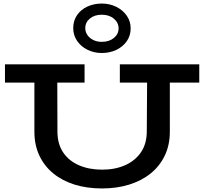

<svg xmlns="http://www.w3.org/2000/svg" viewBox="-20 -1049 1151 1083"><path d="M556 14Q471 14 401.5 -7.5Q332 -29 281 -70.5Q230 -112 202 -171.5Q174 -231 174 -307V-631H303L304 -307Q304 -237 336.5 -189Q369 -141 426 -116.5Q483 -92 556 -92Q629 -92 685.5 -117Q742 -142 775 -190Q808 -238 808 -309L810 -631H938V-307Q938 -231 909.5 -171.5Q881 -112 829.5 -70.5Q778 -29 708 -7.5Q638 14 556 14ZM8 -583V-686H457V-583ZM656 -583V-686H1104V-583ZM554 -750Q510 -750 473 -768.5Q436 -787 414.5 -819Q393 -851 393 -890Q393 -932 414.5 -963.5Q436 -995 473 -1012Q510 -1029 554 -1029Q599 -1029 636 -1010.5Q673 -992 695 -960.5Q717 -929 717 -889Q717 -848 695 -816.5Q673 -785 636 -767.5Q599 -750 554 -750ZM554 -813Q596 -813 622.5 -835Q649 -857 649 -889Q649 -921 622.5 -943.5Q596 -966 554 -966Q513 -966 487 -944.5Q461 -923 461 -890Q461 -869 473 -851.5Q485 -834 506 -823.5Q527 -813 554 -813Z"/></svg>

Font: BioRhyme SemiExpanded SemiBold
Style: Regular
Weight: 600
Width: 6
Designer: Aoife Mooney
Foundry: Aoife Mooney Type
Version: Version 1.600;gftools[0.9.33]